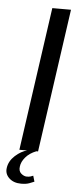

<svg xmlns="http://www.w3.org/2000/svg" viewBox="-77 -621 322 788"><g transform="rotate(5 84.0 -226.5)"><path d="M22 0 106 -591H183L99 0ZM41 138Q10 138 -8.5 120.5Q-27 103 -23 78Q-19 50 5 28Q29 6 57 -1L92 0Q64 11 48 30Q32 49 30 68Q27 87 38.5 97Q50 107 62 107Q71 107 77.5 105Q84 103 88 101L95 125Q88 128 75 133Q62 138 41 138Z"/></g></svg>

Font: Alumni Sans Thin Medium
Style: Italic
Weight: 500
Italic angle: -8°
Version: Version 1.016